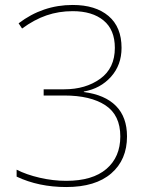

<svg xmlns="http://www.w3.org/2000/svg" viewBox="-20 -744 610 774"><path d="M318 -375V-373Q403 -362 447.5 -317Q492 -272 492 -194Q492 -100 428.5 -45Q365 10 247 10Q136 10 47 -32V-60Q86 -40 140 -27.5Q194 -15 247 -15Q353 -15 409 -63Q465 -111 465 -194Q465 -280 405 -319.5Q345 -359 239 -359H156V-384H239Q325 -384 384 -426.5Q443 -469 443 -551Q443 -624 397.5 -661.5Q352 -699 273 -699Q217 -699 167.5 -682Q118 -665 69 -629L55 -650Q152 -724 273 -724Q365 -724 417.5 -679.5Q470 -635 470 -551Q470 -482 427.5 -434.5Q385 -387 318 -375Z"/></svg>

Font: Noto Sans UI Thin
Style: Regular
Weight: 250
Designer: Monotype Design Team
Foundry: Monotype Imaging Inc.
Version: Version 1.001